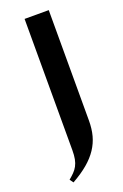

<svg xmlns="http://www.w3.org/2000/svg" viewBox="-133 -538 484 754"><g transform="rotate(-20 108.5 -160.5)"><path d="M177 -34Q177 1 169.5 29Q162 57 145.5 82Q129 107 102.5 129.5Q76 152 37 174L26 159Q38 149 47.5 139.5Q57 130 63.5 118Q70 106 73 90.5Q76 75 76 54V-495H177Z"/></g></svg>

Font: Moniqa Extra Bold Narrow Heading
Style: Regular
Weight: 800
Width: 4
Designer: Rajesh Rajput
Foundry: Rajesh Rajput
Version: Version 1.000;December 15, 2022;FontCreator 14.0.0.2794 32-b